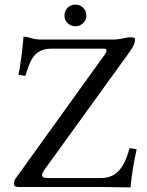

<svg xmlns="http://www.w3.org/2000/svg" viewBox="-20 -818 644 840"><path d="M551 2C556 -54 566 -113 578 -165L547 -170C527 -98 498 -39 422 -39H189C172 -39 164 -43 164 -52C164 -57 167 -63 172 -72L547 -591C567 -619 571 -634 571 -645C571 -652 567 -655 548 -655C536 -655 516 -648 485 -645H164C117 -645 120 -655 83 -658C79 -604 69 -532 61 -491L91 -486C112 -555 130 -605 205 -605H436C443 -605 446 -603 446 -597C446 -592 443 -586 438 -579L49 -38C43 -30 41 -22 41 -15C41 -5 46 0 60 0H424C451 0 551 2 551 2ZM262 -750C262 -724 283 -703 310 -703C336 -703 358 -724 358 -750C358 -777 336 -798 310 -798C283 -798 262 -777 262 -750Z"/></svg>

Font: Linux Libertine O C
Style: Regular
Weight: 400
Designer: Philipp H. Poll
Foundry: Philipp H. Poll
Version: Version 4.0.3